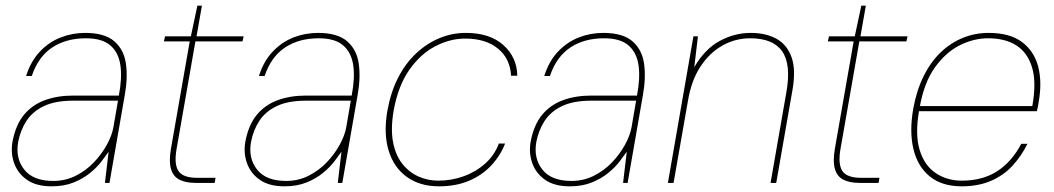

<svg xmlns="http://www.w3.org/2000/svg" viewBox="-20 -645 3716 677"><path d="M162 12Q109 12 76.5 -10Q44 -32 30.5 -68Q17 -104 24 -145Q35 -204 64 -239.5Q93 -275 137.5 -291.5Q182 -308 238 -308H399Q411 -370 404.5 -415Q398 -460 369 -485Q340 -510 283 -510Q213 -510 164 -477.5Q115 -445 92 -377H72Q89 -430 121 -463.5Q153 -497 194 -513Q235 -529 280 -529Q349 -529 383 -499.5Q417 -470 424 -420.5Q431 -371 420 -310L366 0H350L363 -110Q354 -97 338 -76Q322 -55 297.5 -35Q273 -15 239.5 -1.5Q206 12 162 12ZM168 -7Q211 -7 247.5 -25.5Q284 -44 311.5 -73Q339 -102 357 -135Q375 -168 380 -197L396 -290H238Q175 -290 135 -271Q95 -252 73.5 -219Q52 -186 44 -144Q34 -87 65.5 -47Q97 -7 168 -7Z M672 0Q636 0 613.5 -11Q591 -22 583 -49Q575 -76 583 -122L649 -499H558L562 -517H653L676 -625H692L673 -517H839L835 -499H669L603 -122Q593 -67 609 -42.5Q625 -18 675 -18H740L737 0Z M983 12Q930 12 897.5 -10Q865 -32 851.5 -68Q838 -104 845 -145Q856 -204 885 -239.5Q914 -275 958.5 -291.5Q1003 -308 1059 -308H1220Q1232 -370 1225.5 -415Q1219 -460 1190 -485Q1161 -510 1104 -510Q1034 -510 985 -477.5Q936 -445 913 -377H893Q910 -430 942 -463.5Q974 -497 1015 -513Q1056 -529 1101 -529Q1170 -529 1204 -499.5Q1238 -470 1245 -420.5Q1252 -371 1241 -310L1187 0H1171L1184 -110Q1175 -97 1159 -76Q1143 -55 1118.5 -35Q1094 -15 1060.5 -1.5Q1027 12 983 12ZM989 -7Q1032 -7 1068.5 -25.5Q1105 -44 1132.5 -73Q1160 -102 1178 -135Q1196 -168 1201 -197L1217 -290H1059Q996 -290 956 -271Q916 -252 894.5 -219Q873 -186 865 -144Q855 -87 886.5 -47Q918 -7 989 -7Z M1528 12Q1460 12 1414 -21.5Q1368 -55 1350 -115Q1332 -175 1346 -255Q1358 -321 1384 -371.5Q1410 -422 1447.5 -457Q1485 -492 1529.5 -510.5Q1574 -529 1623 -529Q1707 -529 1755 -486Q1803 -443 1804 -378H1782Q1779 -438 1736 -473.5Q1693 -509 1620 -509Q1567 -509 1515 -482Q1463 -455 1423.5 -399Q1384 -343 1368 -255Q1357 -190 1366 -143.5Q1375 -97 1399 -67Q1423 -37 1456 -22.5Q1489 -8 1525 -8Q1572 -8 1615 -23.5Q1658 -39 1691 -68.5Q1724 -98 1739 -139H1761Q1745 -97 1712.5 -62Q1680 -27 1633.5 -7.5Q1587 12 1528 12Z M1989 12Q1936 12 1903.5 -10Q1871 -32 1857.5 -68Q1844 -104 1851 -145Q1862 -204 1891 -239.5Q1920 -275 1964.5 -291.5Q2009 -308 2065 -308H2226Q2238 -370 2231.5 -415Q2225 -460 2196 -485Q2167 -510 2110 -510Q2040 -510 1991 -477.5Q1942 -445 1919 -377H1899Q1916 -430 1948 -463.5Q1980 -497 2021 -513Q2062 -529 2107 -529Q2176 -529 2210 -499.5Q2244 -470 2251 -420.5Q2258 -371 2247 -310L2193 0H2177L2190 -110Q2181 -97 2165 -76Q2149 -55 2124.5 -35Q2100 -15 2066.5 -1.5Q2033 12 1989 12ZM1995 -7Q2038 -7 2074.5 -25.5Q2111 -44 2138.5 -73Q2166 -102 2184 -135Q2202 -168 2207 -197L2223 -290H2065Q2002 -290 1962 -271Q1922 -252 1900.5 -219Q1879 -186 1871 -144Q1861 -87 1892.5 -47Q1924 -7 1995 -7Z M2335 0 2425 -517H2441L2428 -408Q2465 -472 2517.5 -500.5Q2570 -529 2627 -529Q2680 -529 2717.5 -508.5Q2755 -488 2771 -443.5Q2787 -399 2774 -326L2717 0H2697L2753 -321Q2770 -418 2738 -464Q2706 -510 2625 -510Q2573 -510 2527.5 -484.5Q2482 -459 2450 -410.5Q2418 -362 2406 -291L2355 0Z M3013 0Q2977 0 2954.5 -11Q2932 -22 2924 -49Q2916 -76 2924 -122L2990 -499H2899L2903 -517H2994L3017 -625H3033L3014 -517H3180L3176 -499H3010L2944 -122Q2934 -67 2950 -42.5Q2966 -18 3016 -18H3081L3078 0Z M3371 12Q3302 12 3259 -22.5Q3216 -57 3201 -118.5Q3186 -180 3200 -261Q3212 -327 3237 -377Q3262 -427 3297 -460.5Q3332 -494 3375 -511.5Q3418 -529 3466 -529Q3541 -529 3584 -496.5Q3627 -464 3641 -409Q3655 -354 3642 -283Q3641 -274 3639.5 -268Q3638 -262 3636 -253H3210L3213 -271H3620Q3635 -355 3619 -407.5Q3603 -460 3563.5 -485Q3524 -510 3464 -510Q3413 -510 3363.5 -485Q3314 -460 3276 -406.5Q3238 -353 3223 -267L3221 -256Q3206 -172 3222.5 -117Q3239 -62 3279 -35Q3319 -8 3371 -8Q3445 -8 3496.5 -41.5Q3548 -75 3581 -138H3603Q3581 -94 3549.5 -60Q3518 -26 3473.5 -7Q3429 12 3371 12Z"/></svg>

Font: DM Sans 11pt Thin
Style: Italic
Weight: 250
Italic angle: -10°
Version: Version 4.004;gftools[0.9.30]